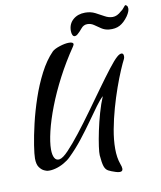

<svg xmlns="http://www.w3.org/2000/svg" viewBox="-89 -808 797 952"><g transform="rotate(-10 309.5 -332.0)"><path d="M437 73Q428 73 416 69Q394 62 381 55Q368 48 362 30.5Q356 13 353 -26Q352 -38 356.5 -70.5Q361 -103 370 -146Q379 -189 391.5 -233Q404 -277 419 -312Q404 -299 382 -269Q360 -239 332.5 -200Q305 -161 272.5 -119.5Q240 -78 203 -42Q189 -28 167.5 -16Q146 -4 124 1.5Q102 7 85 5Q81 5 68.5 -0.5Q56 -6 45 -21Q34 -36 34 -66Q34 -86 41 -131.5Q48 -177 62 -237Q76 -297 97.5 -360.5Q119 -424 148 -480Q177 -536 213 -573Q224 -584 251.5 -593Q279 -602 299 -602Q321 -602 321 -591Q321 -588 316 -580Q269 -511 232.5 -441Q196 -371 171 -306Q146 -241 133 -186.5Q120 -132 120 -96Q120 -68 128.5 -53Q137 -38 154 -41Q171 -44 199.5 -74Q228 -104 264 -150Q300 -196 338.5 -249.5Q377 -303 413 -353Q449 -403 478 -440.5Q507 -478 523 -492Q531 -499 536.5 -501.5Q542 -504 546 -504Q557 -504 557 -489Q557 -481 554 -475Q545 -458 530 -423Q515 -388 498.5 -341.5Q482 -295 467.5 -243.5Q453 -192 443.5 -140.5Q434 -89 434 -44Q434 1 446 34Q452 49 452 59Q452 73 437 73ZM334 -629Q327 -629 323 -637Q319 -645 319 -658Q319 -693 343 -714Q367 -735 404 -735Q432 -735 454.5 -723.5Q477 -712 496.5 -701Q516 -690 536 -690Q547 -690 558 -695Q569 -700 582 -712Q587 -714 596 -725.5Q605 -737 607 -737Q610 -737 614.5 -732.5Q619 -728 619 -718Q619 -711 615.5 -702Q612 -693 604 -681Q584 -653 561.5 -641Q539 -629 507 -632Q486 -634 469.5 -645Q453 -656 438 -666.5Q423 -677 405 -677Q386 -677 373.5 -661.5Q361 -646 348 -635Q341 -629 334 -629Z"/></g></svg>

Font: Grechen Fuemen
Style: Regular
Weight: 400
Designer: Robert E. Leuschke
Foundry: Robert E. Leuschke
Version: Version 1.010; ttfautohint (v1.8.3)